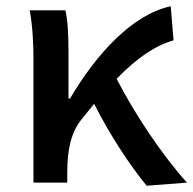

<svg xmlns="http://www.w3.org/2000/svg" viewBox="-20 -584 618 614"><path d="M449 10 578 0C498 -88 408 -224 353 -332C418 -399 476 -438 535 -455L526 -564C404 -538 289 -413 204 -269H199V-419C199 -469 197 -519 189 -551H75C85 -498 87 -437 87 -394V0H195V-30C195 -106 207 -162 243 -205L281 -252C332 -151 397 -53 449 10Z"/></svg>

Font: Noto Sans CJK HK Medium
Style: Regular
Weight: 500
Designer: Ryoko NISHIZUKA 西塚涼子 (kana, bopomofo & ideographs); Paul D. Hunt (Latin, Greek & Cyrillic); Sandoll Communications 산돌커뮤니
Foundry: Adobe
Version: Version 2.004;hotconv 1.0.118;makeotfexe 2.5.65603